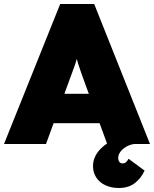

<svg xmlns="http://www.w3.org/2000/svg" viewBox="-40 -720 770 960"><path d="M-20 0 261 -700H431L710 0H496L384 -306Q373 -337 365 -359Q357 -381 351 -400.5Q345 -420 339 -442.5Q333 -465 327 -496H361Q355 -465 349 -442.5Q343 -420 336.5 -400.5Q330 -381 321.5 -359Q313 -337 302 -306L190 0ZM120 -104 183 -251H508L565 -104ZM554 220Q517 220 487.5 206.5Q458 193 441.5 168Q425 143 425 110Q425 84 437 60Q449 36 472 15.5Q495 -5 527.5 -21.5Q560 -38 600 -49L631 0Q609 3 590.5 14Q572 25 561.5 39.5Q551 54 551 70Q551 81 556.5 89Q562 97 573 97Q583 97 589.5 91.5Q596 86 603 74L683 133Q665 172 633.5 196Q602 220 554 220Z"/></svg>

Font: Lexend Deca Black
Style: Regular
Weight: 900
Designer: Bonnie Shaver-Troup, Thomas Jockin
Foundry: Lexend
Version: Version 1.007